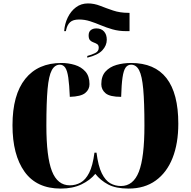

<svg xmlns="http://www.w3.org/2000/svg" viewBox="-20 -1092 1115 1122"><path d="M355 -910Q358 -953 376 -990Q394 -1027 424 -1049.5Q454 -1072 494 -1072Q530 -1072 565.5 -1058Q601 -1044 641 -1030.5Q681 -1017 730 -1017H737V-910H717Q674 -910 637.5 -920.5Q601 -931 569 -944.5Q537 -958 506 -968Q475 -978 442 -978Q407 -978 390 -962.5Q373 -947 367 -919L365 -910ZM490 -765Q516 -772 536.5 -782Q557 -792 557 -813Q557 -828 548 -834Q539 -840 527 -844Q515 -848 506.5 -856.5Q498 -865 498 -885Q498 -906 510.5 -916Q523 -926 543 -926Q572 -926 588 -908Q604 -890 604 -860Q604 -826 578 -798Q552 -770 490 -755ZM335 10Q194 10 123.5 -88.5Q53 -187 53 -360Q53 -538 127.5 -631Q202 -724 339 -724Q380 -724 417.5 -712.5Q455 -701 479 -674Q503 -647 503 -600Q503 -569 478 -548.5Q453 -528 388 -526Q385 -598 379 -639Q373 -680 361 -697Q349 -714 330 -714Q300 -714 282.5 -681.5Q265 -649 258 -571.5Q251 -494 251 -358Q251 -175 283.5 -92Q316 -9 388 -9Q422 -9 451 -25Q480 -41 501 -82Q522 -123 532 -200H544Q554 -121 575 -79Q596 -37 624.5 -21Q653 -5 687 -5Q759 -5 791.5 -88.5Q824 -172 824 -358Q824 -494 817 -571.5Q810 -649 793 -681.5Q776 -714 746 -714Q726 -714 714 -697Q702 -680 696 -639Q690 -598 688 -526Q622 -526 597 -547Q572 -568 572 -600Q572 -647 596.5 -674Q621 -701 660.5 -712.5Q700 -724 746 -724Q1022 -724 1022 -369Q1022 -254 988.5 -169Q955 -84 890 -37Q825 10 731 10Q657 10 612 -14Q567 -38 537 -76Q507 -39 456 -14.5Q405 10 335 10Z"/></svg>

Font: Noto Serif Display SemiCondensed Black
Style: Regular
Weight: 900
Width: 4
Designer: Monotype Design Team
Foundry: Monotype Imaging Inc.
Version: Version 2.009